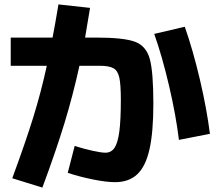

<svg xmlns="http://www.w3.org/2000/svg" viewBox="-20 -807 978 865"><path d="M285.2 -28.3 316.4 -149.4Q358.4 -136.2 397.2 -127.7Q436 -119.1 455.1 -119.1Q481 -119.1 495.8 -140.9Q510.7 -162.6 517.6 -214.1Q524.4 -265.6 524.4 -357.4Q524.4 -426.3 517.6 -457.3Q510.7 -488.3 491.2 -499.5Q471.7 -510.7 428.7 -510.7H337.9Q309.1 -378.9 270.5 -252.4Q231.9 -126 170.9 38.1L35.2 -3.9Q95.7 -168 130.1 -279.3Q164.6 -390.6 190.9 -510.7H28.3V-637.7H216.8Q228 -694.8 240.2 -768.6L243.2 -787.1L385.7 -771.5Q378.9 -727.1 363.3 -637.7H414.1Q537.6 -637.7 588.1 -618.9Q638.7 -600.1 654.8 -541.5Q670.9 -482.9 670.9 -339.8Q670.9 -211.9 653.6 -134.8Q636.2 -57.6 598.6 -22Q561 13.7 498 13.7Q459.5 13.7 399.7 1.7Q339.8 -10.3 285.2 -28.3ZM674.8 -654.3 812.5 -686.5Q849.1 -582 880.1 -450.7Q911.1 -319.3 925.8 -204.1L786.1 -176.8Q772.9 -286.6 741.7 -420.4Q710.4 -554.2 674.8 -654.3Z"/></svg>

Font: Pretendard JP ExtraBold
Style: Regular
Weight: 800
Designer: Base glyphs from Inter by Rasmus Andersson; Hangeul glyphs from Noto Sans CJK(Source Han Sans) by Jang Soo-young and Kan
Foundry: Kil Hyung-jin
Version: Version 1.309